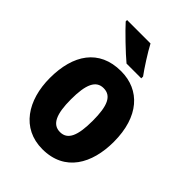

<svg xmlns="http://www.w3.org/2000/svg" viewBox="-224 -870 985 985"><g transform="rotate(45 268.5 -378.0)"><path d="M276 -766H106V-756C137 -721 223 -638 262 -606H369V-619C345 -651 298 -724 276 -766ZM500 -276C500 -458 407 -559 270 -559C111 -559 36 -444 36 -276C36 -115 116 10 267 10C430 10 500 -118 500 -276ZM190 -275C190 -383 213 -434 268 -434C325 -434 347 -383 347 -276C347 -168 325 -116 269 -116C213 -116 190 -169 190 -275Z"/></g></svg>

Font: Noto Sans Malayalam Condensed ExtraBold
Style: Regular
Weight: 800
Width: 3
Designer: Jelle Bosma - Monotype Design Team
Foundry: Monotype Imaging Inc.
Version: Version 2.104